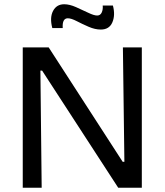

<svg xmlns="http://www.w3.org/2000/svg" viewBox="-20 -883 774 903"><path d="M87 0V-660H209L557 -122H565L558 -660H647V0H536L178 -551H170L176 0ZM454 -744Q427 -744 397 -757Q367 -770 341 -783.5Q315 -797 299 -797Q272 -797 275 -751H226Q213 -800 229.5 -831.5Q246 -863 282 -863Q307 -863 337.5 -849.5Q368 -836 395 -823Q422 -810 437 -810Q452 -810 458.5 -824.5Q465 -839 463 -857H511Q523 -812 508.5 -778Q494 -744 454 -744Z"/></svg>

Font: Bricolage Grotesque 12pt
Style: Regular
Weight: 400
Designer: Mathieu Triay
Foundry: Atelier Triay
Version: Version 1.001; ttfautohint (v1.8.4.7-5d5b);gftools[0.9.33.de